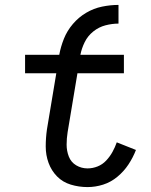

<svg xmlns="http://www.w3.org/2000/svg" viewBox="-20 -753 616 781"><path d="M336 8Q368 8 399.5 -2Q431 -12 457.5 -34Q484 -56 502.5 -84Q521 -112 533 -143L455 -174Q448 -154 437.5 -135Q427 -116 412 -100Q397 -84 377 -76Q357 -68 336 -68Q311 -68 290 -80.5Q269 -93 260 -116Q251 -139 251 -164.5Q251 -190 255 -215L295 -455H484V-530H307Q312 -556 324.5 -581.5Q337 -607 359.5 -625Q382 -643 409 -650Q436 -657 462 -657V-733Q429 -733 395 -726Q361 -719 330.5 -701Q300 -683 276.5 -655.5Q253 -628 240 -595.5Q227 -563 221 -530H82V-455H209L171 -227Q166 -192 166 -157Q166 -122 177.5 -90.5Q189 -59 212 -35.5Q235 -12 268 -2Q301 8 336 8Z"/></svg>

Font: Iosevka Sparkle
Style: Italic
Weight: 400
Italic angle: -9°
Designer: Belleve Invis
Foundry: Belleve Invis
Version: Version 4.5.0; ttfautohint (v1.8.3)